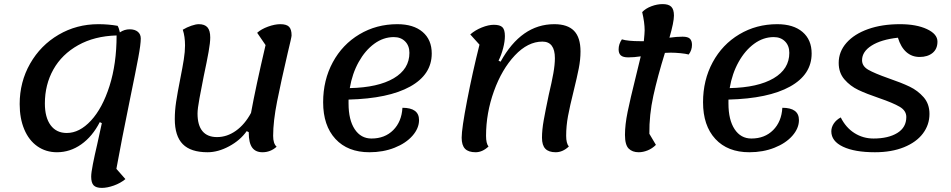

<svg xmlns="http://www.w3.org/2000/svg" viewBox="-20 -718 4641 937"><path d="M615 -237Q572 -27 548 106L592 156Q568 176 535.5 187.5Q503 199 477 199Q449 199 437 186.5Q425 174 425 144Q425 125 433.5 82Q442 39 454 -12L477 -117L467 -122Q431 -52 376.5 -13.5Q322 25 258 25Q204 25 162.5 -4Q121 -33 98.5 -86.5Q76 -140 76 -210Q76 -318 127 -407.5Q178 -497 266 -548.5Q354 -600 460 -600Q509 -600 554 -592Q561 -580 565 -560Q587 -575 613 -575Q638 -575 652.5 -563Q667 -551 667 -530Q667 -502 655 -437.5Q643 -373 615 -237ZM549 -545Q441 -542 361.5 -497.5Q282 -453 240.5 -379Q199 -305 199 -213Q199 -145 227 -107Q255 -69 306 -69Q368 -69 424 -129.5Q480 -190 514.5 -298.5Q549 -407 549 -545Z M1330 -2Q1300 25 1261 25Q1227 25 1210.5 2Q1194 -21 1194 -70V-73L1184 -78Q1152 -33 1098 -4Q1044 25 993 25Q911 25 872 -14.5Q833 -54 833 -137Q833 -178 839.5 -221Q846 -264 860 -335Q871 -390 877 -428Q883 -466 883 -496Q883 -540 872 -573Q892 -585 914 -592.5Q936 -600 950 -600Q979 -600 992.5 -584.5Q1006 -569 1006 -535Q1006 -510 998 -465Q990 -420 974 -345Q963 -290 953.5 -238.5Q944 -187 944 -164Q944 -107 968 -78Q992 -49 1039 -49Q1088 -49 1131.5 -80Q1175 -111 1205 -167Q1228 -293 1276 -498L1235 -558Q1255 -576 1288 -588Q1321 -600 1348 -600Q1378 -600 1390.5 -587.5Q1403 -575 1403 -545Q1403 -537 1384 -459Q1352 -322 1332.5 -224Q1313 -126 1313 -55Q1313 -17 1330 -2Z M1681 -232V-213Q1681 -133 1711 -87.5Q1741 -42 1793 -42Q1858 -42 1899 -83Q1940 -124 1944 -192Q2025 -192 2025 -132Q2025 -92 1993 -55.5Q1961 -19 1905.5 3Q1850 25 1783 25Q1677 25 1617 -40Q1557 -105 1557 -219Q1557 -327 1604 -414Q1651 -501 1734 -550.5Q1817 -600 1919 -600Q1998 -600 2042.5 -562Q2087 -524 2087 -457Q2087 -354 1981.5 -295.5Q1876 -237 1681 -232ZM1687 -288Q1825 -291 1901.5 -336Q1978 -381 1978 -460Q1978 -495 1957 -516Q1936 -537 1902 -537Q1851 -537 1806.5 -504.5Q1762 -472 1730.5 -415.5Q1699 -359 1687 -288Z M2233 -46Q2233 -90 2259.5 -227.5Q2286 -365 2320 -500L2275 -550Q2299 -571 2331.5 -584Q2364 -597 2390 -597Q2420 -597 2432 -585Q2444 -573 2444 -542Q2444 -516 2435.5 -483Q2427 -450 2413 -422L2423 -417Q2524 -600 2685 -600Q2750 -600 2781.5 -567.5Q2813 -535 2813 -467Q2813 -427 2804.5 -384Q2796 -341 2780 -276Q2761 -200 2752 -151.5Q2743 -103 2743 -55Q2743 -19 2756 -3Q2726 25 2692 25Q2658 25 2641.5 8Q2625 -9 2625 -46Q2625 -84 2633.5 -131.5Q2642 -179 2658 -255Q2673 -318 2680.5 -360.5Q2688 -403 2688 -434Q2688 -515 2627 -515Q2556 -515 2492.5 -447.5Q2429 -380 2390.5 -273Q2352 -166 2352 -55Q2352 -18 2364 -3Q2334 25 2301 25Q2266 25 2249.5 8Q2233 -9 2233 -46Z M3357 -499Q3357 -473 3341 -452Q3326 -456 3300.5 -458.5Q3275 -461 3253 -461Q3234 -461 3225 -460Q3189 -344 3168.5 -250.5Q3148 -157 3149 -65L3181 -11Q3163 7 3140.5 16Q3118 25 3097 25Q3066 25 3048 7Q3030 -11 3030 -60Q3030 -109 3043 -172.5Q3056 -236 3081 -336L3107 -443Q3074 -438 3046 -438Q3021 -438 3010 -447.5Q2999 -457 2999 -477Q2999 -503 3015 -526Q3043 -517 3106 -517H3122Q3126 -557 3126 -570Q3126 -608 3114 -659Q3131 -677 3159 -687.5Q3187 -698 3214 -698Q3243 -698 3256 -685Q3269 -672 3269 -642Q3269 -610 3247 -534Q3282 -539 3311 -539Q3337 -539 3347 -529Q3357 -519 3357 -499Z M3535 -232V-213Q3535 -133 3565 -87.5Q3595 -42 3647 -42Q3712 -42 3753 -83Q3794 -124 3798 -192Q3879 -192 3879 -132Q3879 -92 3847 -55.5Q3815 -19 3759.5 3Q3704 25 3637 25Q3531 25 3471 -40Q3411 -105 3411 -219Q3411 -327 3458 -414Q3505 -501 3588 -550.5Q3671 -600 3773 -600Q3852 -600 3896.5 -562Q3941 -524 3941 -457Q3941 -354 3835.5 -295.5Q3730 -237 3535 -232ZM3541 -288Q3679 -291 3755.5 -336Q3832 -381 3832 -460Q3832 -495 3811 -516Q3790 -537 3756 -537Q3705 -537 3660.5 -504.5Q3616 -472 3584.5 -415.5Q3553 -359 3541 -288Z M4037 -77Q4037 -97 4049 -115Q4061 -133 4083 -145Q4108 -95 4150 -68.5Q4192 -42 4243 -42Q4315 -42 4359 -69Q4403 -96 4403 -147Q4403 -178 4370.5 -197Q4338 -216 4271 -239Q4209 -260 4169 -279Q4129 -298 4101 -330.5Q4073 -363 4073 -411Q4073 -466 4111 -509Q4149 -552 4216.5 -576Q4284 -600 4372 -600Q4452 -600 4503.5 -576Q4555 -552 4555 -515Q4555 -479 4531 -459.5Q4507 -440 4468 -440Q4430 -440 4403 -464Q4376 -488 4362 -534Q4280 -525 4233.5 -495.5Q4187 -466 4187 -424Q4187 -395 4217.5 -377.5Q4248 -360 4316 -336Q4380 -314 4419.5 -295Q4459 -276 4487.5 -243.5Q4516 -211 4516 -162Q4516 -109 4484 -66.5Q4452 -24 4391.5 0.5Q4331 25 4250 25Q4151 25 4094 -2Q4037 -29 4037 -77Z"/></svg>

Font: Lemonada
Style: Regular
Weight: 400
Designer: Mohamed Gaber (Arabic) Eduardo Tunni (Latin)
Foundry: Kief Type Foundry
Version: Version 3.006